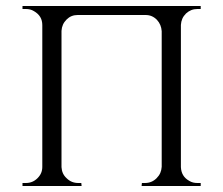

<svg xmlns="http://www.w3.org/2000/svg" viewBox="-20 -620 743 640"><path d="M453 -10C453 -10 452 0 452 0C452 0 649 0 649 0C649 0 649 -10 649 -10C649 -10 638 -10 638 -10C638 -10 638 -10 638 -10C628 -10 619 -12 611 -17C611 -17 611 -17 611 -17C593 -27 584 -42 583 -63C583 -63 583 -537 583 -537C583 -537 583 -537 583 -537C584 -552 589 -564 600 -575C611 -585 623 -590 638 -590C638 -590 649 -590 649 -590C649 -590 649 -600 649 -600C649 -600 55 -600 55 -600C55 -600 55 -590 55 -590C55 -590 66 -590 66 -590C66 -590 66 -590 66 -590C76 -590 85 -588 93 -583C93 -583 93 -583 93 -583C112 -572 121 -557 121 -536C121 -536 121 -64 121 -64C121 -64 121 -64 121 -64C121 -49 116 -37 105 -26C94 -15 81 -10 66 -10C66 -10 55 -10 55 -10C55 -10 55 0 55 0C55 0 252 0 252 0C252 0 251 -10 251 -10C251 -10 241 -10 241 -10C241 -10 241 -10 241 -10C226 -10 213 -15 202 -26C191 -36 186 -48 185 -63C185 -63 185 -517 185 -517C185 -517 185 -517 185 -517C186 -532 191 -544 202 -555C212 -565 224 -570 239 -570C239 -570 465 -570 465 -570C465 -570 465 -570 465 -570C480 -570 492 -565 503 -554C513 -543 518 -531 519 -516C519 -516 519 -64 519 -64C519 -64 519 -64 519 -64C518 -49 513 -37 502 -26C491 -15 478 -10 463 -10C463 -10 453 -10 453 -10Z"/></svg>

Font: Cinzel Utterance
Style: Regular
Weight: 500
Designer: Natanael Gama
Foundry: ""
Version: ""